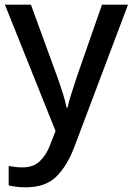

<svg xmlns="http://www.w3.org/2000/svg" viewBox="-20 -559 566 819"><path d="M1 -539H112L224 -232Q237 -196 247.5 -163Q258 -130 264 -100H268Q273 -123 284.5 -159.5Q296 -196 308 -232L415 -539H526L297 68Q267 148 220.5 194Q174 240 91 240Q67 240 48.5 237.5Q30 235 17 232V149Q28 151 43.5 153Q59 155 76 155Q122 155 149.5 129Q177 103 193 61L217 0Z"/></svg>

Font: Noto Sans Syriac Medium
Style: Regular
Weight: 500
Designer: Patrick Giasson and the Monotype Design Team
Foundry: Monotype Imaging Inc.
Version: Version 3.000; ttfautohint (v1.8.4.7-5d5b)